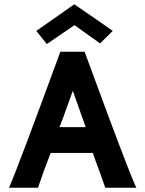

<svg xmlns="http://www.w3.org/2000/svg" viewBox="-20 -874 677 894"><path d="M505 -730 446 -672Q432 -682 392.5 -710Q353 -738 327 -757Q240 -698 198 -669L149 -730L326 -854Q446 -772 505 -730ZM615 0H470Q460 -29 449.5 -58.5Q439 -88 432.5 -105Q426 -122 421 -136.5Q416 -151 414 -156L412 -162H216Q187 -89 157 0H22Q60 -85 261 -633H374Q399 -565 440.5 -453Q482 -341 483 -338Q596 -35 615 0ZM256 -282H379Q359 -339 319 -451Q259 -282 256 -282Z"/></svg>

Font: GFS Neohellenic Rg
Style: Bold
Weight: 700
Designer: Designed by Takis Katsoulidis and George D. Matthiopoulos.
Foundry: Designed by Takis Katsoulidis and George D. Matthiopoulos.
Version: Version 1.0